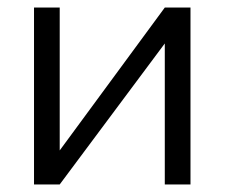

<svg xmlns="http://www.w3.org/2000/svg" viewBox="-20 -488 594 508"><path d="M416 -468H484V0H416V-373L138 0H70V-468H138V-90Z"/></svg>

Font: Didact Gothic
Style: Regular
Weight: 400
Designer: Daniel Johnson
Foundry: Daniel Johnson
Version: Version 2.101;PS 002.101;hotconv 1.0.88;makeotf.lib2.5.64775